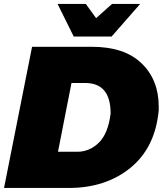

<svg xmlns="http://www.w3.org/2000/svg" viewBox="-24 -932 807 952"><path d="M529.5 -751H341.5L261.5 -912.5H401.5L452.5 -842L531.5 -912.5H671ZM316.5 0H-4L135 -700H431.5Q593 -700 678 -618Q763 -536 763 -403.5V-385.5Q746 -200.5 623.2 -100.2Q500.5 0 316.5 0ZM358.5 -179.5Q420.5 -179.5 466.5 -225Q512.5 -270.5 524.5 -369.5Q524.5 -520.5 398.5 -520.5H330.5L263.5 -179.5Z"/></svg>

Font: Argentum Sans Black
Style: Italic
Weight: 900
Italic angle: -11°
Designer: Julieta Ulanovsky (font), Cristiano Sobral (main changes and remaster)
Foundry: Julieta Ulanovsky (font), Cristiano Sobral (main changes and remaster)
Version: Version 2.007;June 15, 2022;FontCreator 14.0.0.2814 64-bit; 